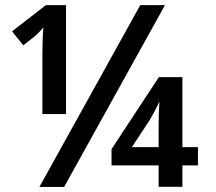

<svg xmlns="http://www.w3.org/2000/svg" viewBox="-20 -734 849 754"><path d="M757.3 -84.5H696.3V-0.5H603V-84.5H418V-148.4L604 -431.2H696.3V-156.2H757.3ZM603 -156.2V-244.1Q603 -286.6 606 -335.4Q589.8 -299.3 566.9 -261.2L498 -156.2ZM627.9 -713.9 231.9 0H134.8L530.8 -713.9ZM160.2 -713.9H239.3V-286.1H146.5V-521Q146.5 -583 150.4 -626Q131.3 -603.5 113.3 -588.9L71.3 -556.2L27.3 -610.8Z"/></svg>

Font: Droid Sans TV
Style: Bold
Weight: 600
Version: Version 1.00